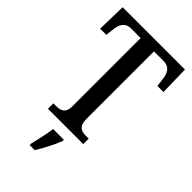

<svg xmlns="http://www.w3.org/2000/svg" viewBox="-280 -797 1100 1100"><g transform="rotate(45 270.5 -246.5)"><path d="M127 0H413V-44H393C355 -44 324 -53 324 -114V-662H401C452 -662 468 -626 472 -582L478 -536H527L523 -714H18L14 -536H64L69 -582C73 -626 89 -662 139 -662H216V-111C216 -52 185 -44 146 -44H127ZM200 208V221H241C267 179 302 113 317 71V61H230C224 109 210 164 200 208Z"/></g></svg>

Font: Noto Serif Condensed Medium
Style: Regular
Weight: 500
Width: 3
Designer: Monotype Design Team
Foundry: Monotype Imaging Inc.
Version: Version 2.015